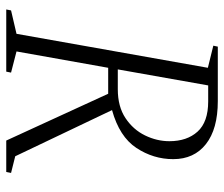

<svg xmlns="http://www.w3.org/2000/svg" viewBox="-70 -630 700 599"><g transform="rotate(90 279.5 -330.0)"><path d="M9 0 12 -15 85 -32 191 -629 122 -646 125 -660H295Q382 -660 429 -623Q476 -586 476 -521Q476 -459 441 -406Q406 -353 323 -330L467 -28L519 -15L516 0H418L272 -318H191L140 -32L206 -15L203 0ZM296 -630H246L196 -348H258Q312 -348 348 -372Q384 -396 402 -433Q420 -470 420 -509Q420 -564 390 -597Q360 -630 296 -630Z"/></g></svg>

Font: Spectral ExtraLight
Style: Italic
Weight: 275
Italic angle: -10°
Designer: Jean-Baptiste Levee
Foundry: Production Type
Version: Version 2.001